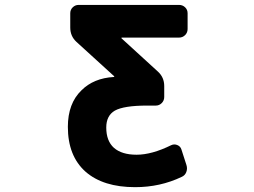

<svg xmlns="http://www.w3.org/2000/svg" viewBox="-20 -776 1040 786"><path d="M533.2 -9.8Q402.3 -9.8 330.1 -73.2Q257.8 -137.7 257.8 -256.8Q257.8 -352.5 313.5 -406.2Q363.3 -456.1 446.3 -460.9Q447.3 -460.9 447.8 -461.9Q448.2 -462.9 447.3 -463.9L293 -604.5Q267.6 -627.9 267.6 -663.1V-721.7Q267.6 -736.3 277.8 -746.1Q288.1 -755.9 301.8 -755.9H712.9Q727.5 -755.9 737.8 -746.1Q748 -736.3 748 -721.7V-657.2Q748 -642.6 737.8 -632.3Q727.5 -622.1 712.9 -622.1H478.5Q477.5 -622.1 477.1 -621.1Q476.6 -620.1 477.5 -619.1L627 -482.4Q652.3 -459 652.3 -423.8V-378.9Q652.3 -364.3 642.1 -354Q631.8 -343.8 618.2 -343.8H583Q487.3 -343.8 450.2 -323.2Q415 -302.7 415 -253.9Q415 -199.2 446.3 -170.9Q478.5 -142.6 539.1 -142.6Q601.6 -142.6 680.7 -181.6Q693.4 -187.5 706.1 -182.1Q718.8 -176.8 722.7 -164.1L743.2 -100.6Q748 -85.9 742.7 -71.8Q737.3 -57.6 723.6 -51.8Q635.7 -9.8 533.2 -9.8Z"/></svg>

Font: Rounded-L Mgen+ 1m bold
Style: Bold
Weight: 700
Designer: [Source Han Sans]
Ryoko NISHIZUKA  (kana & ideographs); Paul D. Hunt (Latin, Greek & Cyrillic); Wenlong ZHANG  (bopomofo
Version: Version 1.059.20150602